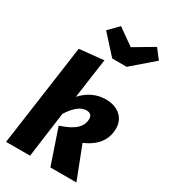

<svg xmlns="http://www.w3.org/2000/svg" viewBox="-238 -1111 1072 1220"><g transform="rotate(30 298.0 -501.0)"><path d="M254 -470Q329 -551 428 -551Q496 -551 536 -515.5Q576 -480 576 -422Q576 -298 437 -237L529 0H338L251 -256Q332 -283 365 -315.5Q398 -348 398 -389Q398 -429 356 -429Q295 -429 234 -333L189 0H13L117 -743L295 -761ZM596 -932 438 -796H332L209 -932L278 -1002L398 -917L542 -1002Z"/></g></svg>

Font: Trujillo ExtraBold
Style: Italic
Weight: 800
Italic angle: -8°
Designer: Fira Sans original fonts by bBox Type GmbH, Carrois Corporate GbR, & Edenspiekermann AG / Changes by Cristiano Sobral
Foundry: Fira Sans original fonts by bBox Type GmbH, Carrois Corporate GbR, & Edenspiekermann AG / Changes by Cristiano Sobral
Version: Version 4.301;July 28, 2020;FontCreator 13.0.0.2655 64-bit